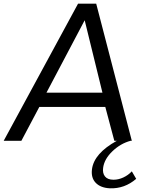

<svg xmlns="http://www.w3.org/2000/svg" viewBox="-49 -770 871 1050"><path d="M671.9 167 695.8 208Q632.3 262.7 551.8 259.8Q501 257.3 474.4 229.7Q447.8 202.1 454.1 154.8Q465.8 68.4 589.8 0H576.2L526.9 -185.1H166L67.9 0H-28.8L377.9 -750H477.1L671.9 0H665Q610.4 14.6 565.9 57.1Q521.5 99.6 515.1 147Q510.7 176.8 525.1 194.8Q539.6 212.9 571.8 212.9Q599.1 212.9 625.7 200.4Q652.3 188 671.9 167ZM205.1 -263.2H511.2L414.1 -659.2Z"/></svg>

Font: Oakes Grotesk
Style: Italic
Weight: 400
Italic angle: -8°
Designer: Samuel Oakes
Foundry: Samuel Oakes
Version: Version 1.000;PS 001.000;hotconv 1.0.88;makeotf.lib2.5.64775